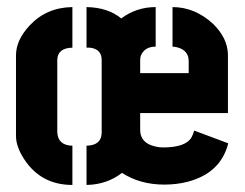

<svg xmlns="http://www.w3.org/2000/svg" viewBox="-20 -524 695 545"><path d="M326.2 -33.2Q283.2 0 225.6 1V-110.4Q267.6 -111.3 268.6 -146.5V-353.5Q268.6 -384.8 235.4 -388.7Q230.5 -388.7 225.6 -388.7V-503.9Q286.1 -502.9 324.2 -471.7Q367.2 -503.9 421.9 -503.9V-391.6Q390.6 -391.6 379.9 -366.2Q377.9 -360.4 377.9 -354.5V-316.4H515.6V-350.6Q515.6 -380.9 483.4 -389.6Q476.6 -391.6 469.7 -391.6V-503.9Q533.2 -503.9 585 -456.1Q626 -416 627 -369.1V-203.1H377.9V-155.3Q377.9 -118.2 419.9 -108.4Q430.7 -105.5 442.4 -105.5Q506.8 -105.5 523.4 -133.8Q528.3 -142.6 531.2 -153.3L627.9 -117.2Q606.4 -32.2 511.7 -7.8Q480.5 0 446.3 0Q377.9 0 326.2 -33.2ZM25.4 -137.7V-367.2Q25.4 -410.2 64.5 -452.1Q112.3 -502.9 185.5 -503.9V-388.7Q143.6 -387.7 142.6 -354.5V-148.4Q144.5 -111.3 185.5 -110.4V1Q95.7 1 47.9 -73.2Q25.4 -108.4 25.4 -137.7Z"/></svg>

Font: Post No Bills Colombo
Style: ExtraBold
Weight: 900
Designer: Kosala Senevirathne, Siva Puranthara, Lasantha Premarathna, Tharique Azeez
Foundry: Mooniak
Version: Version 1.220 ; ttfautohint (v1.5)